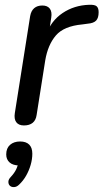

<svg xmlns="http://www.w3.org/2000/svg" viewBox="-20 -517 432 802"><path d="M80 7Q58 7 48 -6.5Q38 -20 42 -45L106 -450Q110 -472 123 -483Q136 -494 157 -494Q178 -494 188 -481Q198 -468 194 -443L183 -371H172Q193 -430 241.5 -462.5Q290 -495 352 -497Q376 -498 384 -490.5Q392 -483 392 -466Q392 -442 381.5 -431Q371 -420 346 -418L324 -415Q247 -408 213.5 -369Q180 -330 169 -265L133 -37Q130 -15 116.5 -4Q103 7 80 7ZM60 254Q50 264 39 264.5Q28 265 21.5 259Q15 253 15 242.5Q15 232 26 221Q40 206 47.5 190.5Q55 175 57 158L60 174Q34 174 20 161.5Q6 149 6 128Q6 102 22 88Q38 74 64 74Q89 74 102 87Q115 100 115 125Q115 148 108 172Q101 196 89 217Q77 238 60 254Z"/></svg>

Font: Nunito Medium
Style: Italic
Weight: 500
Designer: Vernon Adams
Foundry: Vernon Adams
Version: Version 3.601